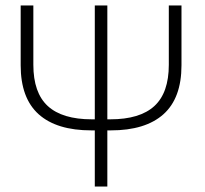

<svg xmlns="http://www.w3.org/2000/svg" viewBox="-20 -683 749 703"><path d="M373 0H327.1V-205.6H314.9Q187.5 -205.6 121.6 -264.6Q55.7 -323.7 55.7 -443.8V-663.1H102.1V-445.8Q102.1 -343.3 155 -294.7Q208 -246.1 316.4 -246.1H327.1V-663.1H373V-246.1H383.8Q492.2 -246.1 545.2 -294.7Q598.1 -343.3 598.1 -445.8V-663.1H644.5V-443.8Q644.5 -323.7 578.4 -264.6Q512.2 -205.6 385.3 -205.6H373Z"/></svg>

Font: Bpm'online Open Sans Light
Style: Regular
Weight: 300
Foundry: Ascender Corporation
Version: Version 1.10